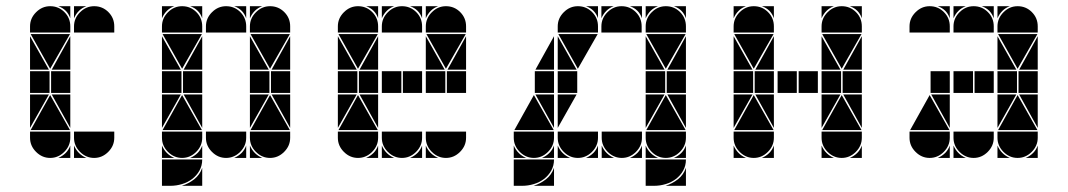

<svg xmlns="http://www.w3.org/2000/svg" viewBox="-20 -512 3448 620"><path d="M284 -492Q311 -492 330 -473Q349 -454 349 -427V-407H219V-427Q219 -453 238.5 -472.5Q258 -492 284 -492ZM142 -492Q169 -492 188 -473Q207 -454 207 -427V-407H77V-427Q77 -453 96.5 -472.5Q116 -492 142 -492ZM142 -2Q116 -2 96.5 -21.5Q77 -41 77 -67V-87H207V-67Q207 -41 187.5 -21.5Q168 -2 142 -2ZM284 -2Q258 -2 238.5 -21.5Q219 -41 219 -67V-87H349V-67Q349 -41 329.5 -21.5Q310 -2 284 -2ZM79 -92 142 -205 206 -92ZM348 -402H221ZM206 -402 142 -290 79 -402ZM140 -212H77V-282H140ZM207 -212H145V-282H207ZM77 -287V-395L138 -287ZM77 -207H138L77 -99ZM207 -287H147L207 -395ZM207 -207V-99L147 -207ZM219 -42Q231 -14 259 -2H219ZM168 -2Q182 -8 192 -18Q202 -28 207 -42V-2ZM219 -492H259Q245 -487 235 -477Q225 -467 219 -453ZM207 -492V-453Q197 -482 168 -492Z M710 -492Q737 -492 756 -473Q775 -454 775 -427V-407H645V-427Q645 -453 664.5 -472.5Q684 -492 710 -492ZM568 -492Q595 -492 614 -473Q633 -454 633 -427V-407H503V-427Q503 -453 522.5 -472.5Q542 -492 568 -492ZM852 -492Q879 -492 898 -473Q917 -454 917 -427V-407H787V-427Q787 -453 806.5 -472.5Q826 -492 852 -492ZM503 3H633Q633 23 624 39Q615 55 600.5 66Q586 77 567.5 82.5Q549 88 531 88H503ZM852 -2Q826 -2 806.5 -21.5Q787 -41 787 -67V-87H917V-67Q917 -41 897.5 -21.5Q878 -2 852 -2ZM568 -2Q542 -2 522.5 -21.5Q503 -41 503 -67V-87H633V-67Q633 -41 613.5 -21.5Q594 -2 568 -2ZM710 -2Q684 -2 664.5 -21.5Q645 -41 645 -67V-87H775V-67Q775 -41 755.5 -21.5Q736 -2 710 -2ZM789 -92 852 -205 916 -92ZM505 -92 568 -205 632 -92ZM632 -402 568 -290 505 -402ZM916 -402 852 -290 789 -402ZM850 -212H787V-282H850ZM566 -212H503V-282H566ZM917 -212H855V-282H917ZM633 -212H571V-282H633ZM503 -287V-395L564 -287ZM787 -287V-395L848 -287ZM787 -207H848L787 -99ZM503 -207H564L503 -99ZM633 -287H573L633 -395ZM917 -207V-99L857 -207ZM633 -207V-99L573 -207ZM917 -287H857L917 -395ZM567 88Q589 81 607 67Q625 53 633 30V88ZM503 -42Q515 -14 543 -2H503ZM787 -42Q799 -14 827 -2H787ZM787 -492H827Q813 -487 803 -477Q793 -467 787 -453ZM736 -2Q750 -8 760 -18Q770 -28 775 -42V-2ZM503 -492H543Q529 -487 519 -477Q509 -467 503 -453ZM594 -2Q608 -8 618 -18Q628 -28 633 -42V-2ZM775 -492V-453Q765 -482 736 -492ZM633 -492V-453Q623 -482 594 -492Z M1278 -492Q1305 -492 1324 -473Q1343 -454 1343 -427V-407H1213V-427Q1213 -453 1232.5 -472.5Q1252 -492 1278 -492ZM1136 -492Q1163 -492 1182 -473Q1201 -454 1201 -427V-407H1071V-427Q1071 -453 1090.5 -472.5Q1110 -492 1136 -492ZM1420 -492Q1447 -492 1466 -473Q1485 -454 1485 -427V-407H1355V-427Q1355 -453 1374.5 -472.5Q1394 -492 1420 -492ZM1420 -2Q1394 -2 1374.5 -21.5Q1355 -41 1355 -67V-87H1485V-67Q1485 -41 1465.5 -21.5Q1446 -2 1420 -2ZM1136 -2Q1110 -2 1090.5 -21.5Q1071 -41 1071 -67V-87H1201V-67Q1201 -41 1181.5 -21.5Q1162 -2 1136 -2ZM1278 -2Q1252 -2 1232.5 -21.5Q1213 -41 1213 -67V-87H1343V-67Q1343 -41 1323.5 -21.5Q1304 -2 1278 -2ZM1073 -92 1136 -205 1200 -92ZM1200 -402 1136 -290 1073 -402ZM1484 -402 1420 -290 1357 -402ZM1276 -212H1213V-282H1276ZM1418 -212H1355V-282H1418ZM1134 -212H1071V-282H1134ZM1343 -212H1281V-282H1343ZM1485 -212H1423V-282H1485ZM1201 -212H1139V-282H1201ZM1071 -287V-395L1132 -287ZM1355 -287V-395L1416 -287ZM1071 -207H1132L1071 -99ZM1201 -287H1141L1201 -395ZM1201 -207V-99L1141 -207ZM1485 -287H1425L1485 -395ZM1213 -42Q1225 -14 1253 -2H1213ZM1355 -42Q1367 -14 1395 -2H1355ZM1355 -492H1395Q1381 -487 1371 -477Q1361 -467 1355 -453ZM1304 -2Q1318 -8 1328 -18Q1338 -28 1343 -42V-2ZM1162 -2Q1176 -8 1186 -18Q1196 -28 1201 -42V-2ZM1213 -492H1253Q1239 -487 1229 -477Q1219 -467 1213 -453ZM1343 -492V-453Q1333 -482 1304 -492ZM1201 -492V-453Q1191 -482 1162 -492Z M1846 -492Q1873 -492 1892 -473Q1911 -454 1911 -427V-407H1781V-427Q1781 -453 1800.5 -472.5Q1820 -492 1846 -492ZM1639 3H1769Q1769 23 1760 39Q1751 55 1736.5 66Q1722 77 1703.5 82.5Q1685 88 1667 88H1639ZM1988 -2Q1962 -2 1942.5 -21.5Q1923 -41 1923 -67V-87H2053V-67Q2053 -41 2033.5 -21.5Q2014 -2 1988 -2ZM1846 -2Q1820 -2 1800.5 -21.5Q1781 -41 1781 -67V-87H1911V-67Q1911 -41 1891.5 -21.5Q1872 -2 1846 -2ZM1704 -2Q1678 -2 1658.5 -21.5Q1639 -41 1639 -67V-87H1769V-67Q1769 -41 1749.5 -21.5Q1730 -2 1704 -2ZM1641 -92 1704 -205 1768 -92ZM1910 -402 1846 -290 1783 -402ZM1844 -212H1781V-282H1844ZM1769 -212H1707V-282H1769ZM1781 -287V-395L1842 -287ZM1781 -207H1842L1781 -99ZM1769 -207V-99L1709 -207ZM1769 -287H1709L1769 -395ZM1703 88Q1725 81 1743 67Q1761 53 1769 30V88ZM1639 -42Q1651 -14 1679 -2H1639ZM1923 -42Q1935 -14 1963 -2H1923ZM1781 -42Q1793 -14 1821 -2H1781ZM1730 -2Q1744 -8 1754 -18Q1764 -28 1769 -42V-2ZM2014 -2Q2028 -8 2038 -18Q2048 -28 2053 -42V-2ZM1872 -2Q1886 -8 1896 -18Q1906 -28 1911 -42V-2ZM1911 -492V-453Q1901 -482 1872 -492ZM2130 -492Q2157 -492 2176 -473Q2195 -454 2195 -427V-407H2065V-427Q2065 -453 2084.5 -472.5Q2104 -492 2130 -492ZM2065 3H2195Q2195 23 2186 39Q2177 55 2162.5 66Q2148 77 2129.5 82.5Q2111 88 2093 88H2065ZM2130 -2Q2104 -2 2084.5 -21.5Q2065 -41 2065 -67V-87H2195V-67Q2195 -41 2175.5 -21.5Q2156 -2 2130 -2ZM2067 -92 2130 -205 2194 -92ZM2194 -402 2130 -290 2067 -402ZM2128 -212H2065V-282H2128ZM2195 -212H2133V-282H2195ZM2065 -287V-395L2126 -287ZM2065 -207H2126L2065 -99ZM2195 -207V-99L2135 -207ZM2195 -287H2135L2195 -395ZM2129 88Q2151 81 2169 67Q2187 53 2195 30V88ZM2065 -42Q2077 -14 2105 -2H2065ZM2156 -2Q2170 -8 2180 -18Q2190 -28 2195 -42V-2ZM2065 -492H2105Q2091 -487 2081 -477Q2071 -467 2065 -453ZM2195 -492V-453Q2185 -482 2156 -492ZM1987 -492Q2014 -492 2033 -473Q2052 -454 2052 -427V-407H1922V-427Q1922 -453 1941.5 -472.5Q1961 -492 1987 -492ZM1922 -492H1962Q1948 -487 1938 -477Q1928 -467 1922 -453ZM2053 -492V-453Q2043 -482 2014 -492Z M2414 -492Q2441 -492 2460 -473Q2479 -454 2479 -427V-407H2349V-427Q2349 -453 2368.5 -472.5Q2388 -492 2414 -492ZM2698 -492Q2725 -492 2744 -473Q2763 -454 2763 -427V-407H2633V-427Q2633 -453 2652.5 -472.5Q2672 -492 2698 -492ZM2698 -2Q2672 -2 2652.5 -21.5Q2633 -41 2633 -67V-87H2763V-67Q2763 -41 2743.5 -21.5Q2724 -2 2698 -2ZM2414 -2Q2388 -2 2368.5 -21.5Q2349 -41 2349 -67V-87H2479V-67Q2479 -41 2459.5 -21.5Q2440 -2 2414 -2ZM2635 -92 2698 -205 2762 -92ZM2351 -92 2414 -205 2478 -92ZM2478 -402 2414 -290 2351 -402ZM2762 -402 2698 -290 2635 -402ZM2696 -212H2633V-282H2696ZM2412 -212H2349V-282H2412ZM2763 -212H2701V-282H2763ZM2479 -212H2417V-282H2479ZM2349 -287V-395L2410 -287ZM2633 -287V-395L2694 -287ZM2633 -207H2694L2633 -99ZM2349 -207H2410L2349 -99ZM2479 -287H2419L2479 -395ZM2763 -207V-99L2703 -207ZM2479 -207V-99L2419 -207ZM2763 -287H2703L2763 -395ZM2633 -42Q2645 -14 2673 -2H2633ZM2633 -492H2673Q2659 -487 2649 -477Q2639 -467 2633 -453ZM2440 -2Q2454 -8 2464 -18Q2474 -28 2479 -42V-2ZM2479 -492V-453Q2469 -482 2440 -492ZM2349 -42Q2361 -14 2389 -2H2349ZM2349 -492H2389Q2375 -487 2365 -477Q2355 -467 2349 -453ZM2724 -2Q2738 -8 2748 -18Q2758 -28 2763 -42V-2ZM2763 -492V-453Q2753 -482 2724 -492ZM2621 -212H2559V-282H2621ZM2553 -212H2491V-282H2553Z M3124 -492Q3151 -492 3170 -473Q3189 -454 3189 -427V-407H3059V-427Q3059 -453 3078.5 -472.5Q3098 -492 3124 -492ZM2982 -492Q3009 -492 3028 -473Q3047 -454 3047 -427V-407H2917V-427Q2917 -453 2936.5 -472.5Q2956 -492 2982 -492ZM3266 -492Q3293 -492 3312 -473Q3331 -454 3331 -427V-407H3201V-427Q3201 -453 3220.5 -472.5Q3240 -492 3266 -492ZM3266 -2Q3240 -2 3220.5 -21.5Q3201 -41 3201 -67V-87H3331V-67Q3331 -41 3311.5 -21.5Q3292 -2 3266 -2ZM2982 -2Q2956 -2 2936.5 -21.5Q2917 -41 2917 -67V-87H3047V-67Q3047 -41 3027.5 -21.5Q3008 -2 2982 -2ZM3124 -2Q3098 -2 3078.5 -21.5Q3059 -41 3059 -67V-87H3189V-67Q3189 -41 3169.5 -21.5Q3150 -2 3124 -2ZM2919 -92 2982 -205 3046 -92ZM3203 -92 3266 -205 3330 -92ZM3330 -402 3266 -290 3203 -402ZM3264 -212H3201V-282H3264ZM3122 -212H3059V-282H3122ZM3331 -212H3269V-282H3331ZM3047 -212H2985V-282H3047ZM3189 -212H3127V-282H3189ZM3201 -207H3262L3201 -99ZM3201 -287V-395L3262 -287ZM3331 -207V-99L3271 -207ZM3047 -207V-99L2987 -207ZM3331 -287H3271L3331 -395ZM3201 -42Q3213 -14 3241 -2H3201ZM3059 -42Q3071 -14 3099 -2H3059ZM3292 -2Q3306 -8 3316 -18Q3326 -28 3331 -42V-2ZM3008 -2Q3022 -8 3032 -18Q3042 -28 3047 -42V-2ZM3059 -492H3099Q3085 -487 3075 -477Q3065 -467 3059 -453ZM3201 -492H3241Q3227 -487 3217 -477Q3207 -467 3201 -453ZM3189 -492V-453Q3179 -482 3150 -492ZM3047 -492V-453Q3037 -482 3008 -492Z"/></svg>

Font: CAT DyFa
Style: Regular
Weight: 400
Designer: Peter Wiegel
Foundry: Peter Wiegel
Version: Version 1.001; ttfautohint (v1.3)